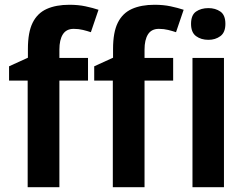

<svg xmlns="http://www.w3.org/2000/svg" viewBox="-20 -785 1031 805"><path d="M349 -447H229V0H96V-447H18V-507L97 -543V-580Q97 -650 117 -690Q137 -730 176 -747.5Q215 -765 271 -765Q308 -765 338.5 -758.5Q369 -752 393 -744L361 -650Q346 -655 328 -659.5Q310 -664 289 -664Q258 -664 243.5 -641Q229 -618 229 -577V-542H349ZM706 -447H586V0H453V-447H375V-507L454 -543V-580Q454 -650 474 -690Q494 -730 533 -747.5Q572 -765 628 -765Q665 -765 695.5 -758.5Q726 -752 750 -744L718 -650Q703 -655 685 -659.5Q667 -664 646 -664Q615 -664 600.5 -641Q586 -618 586 -577V-542H706ZM919 -542V0H787V-542ZM854 -751Q883 -751 904 -736.5Q925 -722 925 -685Q925 -649 904 -633.5Q883 -618 854 -618Q823 -618 802 -633.5Q781 -649 781 -685Q781 -722 802 -736.5Q823 -751 854 -751Z"/></svg>

Font: Noto Sans Display SemiBold
Style: Regular
Weight: 600
Designer: Monotype Design Team
Foundry: Monotype Imaging Inc.
Version: Version 2.003